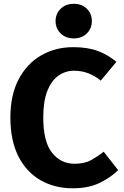

<svg xmlns="http://www.w3.org/2000/svg" viewBox="-20 -978 655 1015"><path d="M367.2 -728.7Q443.6 -728.7 497.2 -708.5Q550.8 -688.2 595.4 -651.3L512.8 -551.8Q483.6 -575.9 448.2 -590Q412.8 -604.1 371.3 -604.1Q326.7 -604.1 289.7 -578.7Q252.8 -553.3 230.8 -498.7Q208.7 -444.1 208.7 -356.9Q208.7 -228.7 255.1 -170.5Q301.5 -112.3 374.4 -112.3Q427.7 -112.3 463.1 -132.3Q498.5 -152.3 528.2 -175.9L604.6 -78.5Q564.6 -39 506.2 -10.8Q447.7 17.4 365.1 17.4Q268.7 17.4 194.1 -25.4Q119.5 -68.2 77.2 -151.5Q34.9 -234.9 34.9 -356.9Q34.9 -475.9 78.7 -559Q122.6 -642.1 197.9 -685.4Q273.3 -728.7 367.2 -728.7ZM370.3 -957.9Q412.3 -957.9 439 -931.8Q465.6 -905.6 465.6 -866.7Q465.6 -827.7 439 -801.3Q412.3 -774.9 370.3 -774.9Q327.7 -774.9 300.8 -801.3Q273.8 -827.7 273.8 -866.7Q273.8 -905.6 300.8 -931.8Q327.7 -957.9 370.3 -957.9Z"/></svg>

Font: FiraCode Nerd Font Mono
Style: Bold
Weight: 700
Monospace: yes
Designer: Carrois Corporate, Edenspiekermann AG, Nikita Prokopov
Foundry: Carrois Corporate, Edenspiekermann AG, Nikita Prokopov
Version: Version 6.002;Nerd Fonts 3.3.0